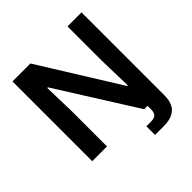

<svg xmlns="http://www.w3.org/2000/svg" viewBox="-231 -901 1241 1241"><g transform="rotate(-45 389.5 -281.0)"><path d="M74 0V-729H238L577 -184H583L577 -418V-729H705V0H549L209 -540H203L209 -322V0ZM481 167V88H523Q554 88 567 74.5Q580 61 580 30V-11H705V32Q705 74 690.5 104Q676 134 644.5 150.5Q613 167 561 167Z"/></g></svg>

Font: Mona Sans ExtraLight SemiBold
Style: Regular
Weight: 600
Version: Version 2.000